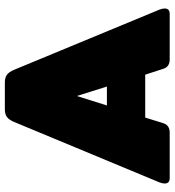

<svg xmlns="http://www.w3.org/2000/svg" viewBox="16 -736 720 792"><g transform="rotate(-90 376.0 -340.0)"><path d="M15 -21Q15 -30 20 -43L269 -642Q278 -663 289.5 -671.5Q301 -680 322 -680H431Q452 -680 463.5 -671.5Q475 -663 484 -642L732 -43Q737 -30 737 -21Q737 0 715 0H527Q496 0 488 -27L464 -101H287L264 -27Q256 0 225 0H37Q15 0 15 -21ZM415 -259 376 -383 337 -259Z"/></g></svg>

Font: Mitr
Style: Bold
Weight: 700
Designer: Thanarat Vachiruckul
Foundry: Cadson Demak
Version: Version 1.002